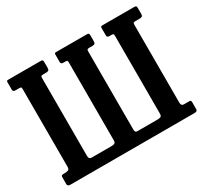

<svg xmlns="http://www.w3.org/2000/svg" viewBox="-151 -965 1254 1180"><g transform="rotate(-30 476.0 -375.0)"><path d="M212 -653V-101Q212 -79 231 -79H373Q386 -79 394.2 -83Q402.5 -87 402.5 -104V-654Q402.5 -664 400.5 -667.5Q398.5 -671 388 -671H372Q355 -671 355 -686V-737Q355 -747 358 -748.5Q361 -750 370 -750H582.5Q593.5 -750 597 -747.2Q600.5 -744.5 600.5 -733V-692Q600.5 -679 594.8 -675Q589 -671 579.5 -671H558.5Q546.5 -671 543 -668.2Q539.5 -665.5 539.5 -653V-101Q539.5 -88.5 543.5 -83.8Q547.5 -79 558 -79H700Q713.5 -79 721.8 -83Q730 -87 730 -104V-654Q730 -664 727.8 -667.5Q725.5 -671 715.5 -671H698.5Q682.5 -671 682.5 -686V-737Q682.5 -747 686.2 -748.5Q690 -750 699 -750H919Q930 -750 933.5 -747.2Q937 -744.5 937 -733V-692Q937 -679 931 -675Q925 -671 916 -671H886Q874 -671 870.5 -668.2Q867 -665.5 867 -653V-101Q867 -79 886 -79H926Q933 -79 935 -74.5Q937 -70 937 -63V-16Q937 0 917 0H35Q15 0 15 -16V-65Q15 -73 19.2 -76Q23.5 -79 38 -79H42.5Q55.5 -79 65.2 -83Q75 -87 75 -104V-654Q75 -664 73 -667.5Q71 -671 60 -671H32Q15 -671 15 -686V-737Q15 -747 18 -748.5Q21 -750 30 -750H255Q266 -750 269.5 -747.2Q273 -744.5 273 -733V-692Q273 -679 267.2 -675Q261.5 -671 252 -671H231Q219 -671 215.5 -668.2Q212 -665.5 212 -653Z"/></g></svg>

Font: Besley* Condensed Semi
Style: Regular
Weight: 600
Width: 3
Designer: Owen Earl
Foundry: indestructible type*
Version: Version 3.000; ttfautohint (v1.8.3)